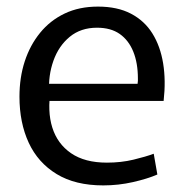

<svg xmlns="http://www.w3.org/2000/svg" viewBox="-20 -551 560 582"><path d="M293 11Q208 11 151.5 -23.5Q95 -58 67 -118.5Q39 -179 39 -258Q39 -316 55 -365Q71 -414 101.5 -451.5Q132 -489 176 -510Q220 -531 277 -531Q336 -531 377 -509.5Q418 -488 442 -449.5Q466 -411 474.5 -359Q483 -307 476 -245H89L134 -279Q123 -214 138.5 -164.5Q154 -115 195.5 -86.5Q237 -58 304 -58Q347 -58 384.5 -67Q422 -76 446 -85L457 -22Q427 -9 383 1Q339 11 293 11ZM90 -297H397Q398 -302 398 -306Q398 -310 398 -313Q398 -360 384 -394.5Q370 -429 343 -448Q316 -467 274 -467Q225 -467 191.5 -439.5Q158 -412 142 -367Q126 -322 129 -272Z"/></svg>

Font: Murecho Thin
Style: Regular
Weight: 400
Version: Version 1.010